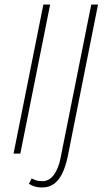

<svg xmlns="http://www.w3.org/2000/svg" viewBox="-20 -680 464 850"><path d="M166 150Q150 150 136.5 146.5Q123 143 108 134L120 110Q134 117 143.5 119.5Q153 122 168 122Q198 122 218.5 94Q239 66 248 20L384 -660H414L280 12Q271 56 256 87Q241 118 219 134Q197 150 166 150ZM40 0 172 -660H202L70 0Z"/></svg>

Font: Source Sans 3 ExtraLight ExtraLight
Style: Italic
Weight: 250
Italic angle: -11°
Version: Version 3.052;hotconv 1.1.0;makeotfexe 2.6.0